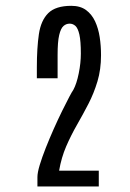

<svg xmlns="http://www.w3.org/2000/svg" viewBox="-20 -889 453 669"><path d="M110.4 -239.3H324.2V-294.4H186C191.2 -325 199.5 -353.3 210.7 -379.2C221.9 -405 234.5 -430 248.3 -454.1C262.1 -478.2 275.4 -502.5 288.1 -527.1C300.8 -551.7 311.3 -577.8 319.6 -605.5C327.9 -633.1 332 -663.6 332 -696.8C332 -718.3 330.5 -739.2 327.4 -759.5C324.3 -779.9 318.9 -798.3 311.3 -814.7C303.6 -831.1 293.1 -844.2 279.8 -854C266.4 -863.8 249.3 -868.7 228.5 -868.7C192.1 -868.7 165.3 -860.2 148.2 -843.3C131.1 -826.3 120.2 -801.9 115.5 -770C110.8 -738.1 108.4 -699.5 108.4 -654.3V-616.2H180.7V-697.3C180.7 -728.2 182.5 -751.5 186.3 -767.1C190 -782.7 195.1 -793.2 201.4 -798.6C207.8 -804 214.8 -806.6 222.7 -806.6C230.1 -806.6 236.8 -804 242.7 -798.8C248.5 -793.6 253.2 -783.5 256.6 -768.6C260 -753.6 261.7 -731.4 261.7 -702.1C261.7 -680.7 259.3 -657.8 254.4 -633.5C249.5 -609.3 243.2 -590 235.4 -575.7C233.1 -572.8 228.4 -564.7 221.4 -551.5C214.4 -538.3 206.1 -522 196.5 -502.4C186.9 -482.9 177.2 -462 167.2 -439.7C157.3 -417.4 148 -395.3 139.4 -373.5C130.8 -351.7 123.8 -331.9 118.4 -314C113 -296.1 110.4 -282.1 110.4 -272Z"/></svg>

Font: Antonio
Style: Regular
Weight: 400
Designer: Vernon Adams
Foundry: Vernon Adams
Version: Version 1.002